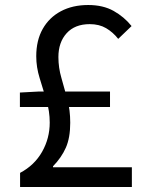

<svg xmlns="http://www.w3.org/2000/svg" viewBox="-20 -746 595 766"><path d="M60.1 0V-56.3Q117.4 -86.6 147.9 -140.4Q178.4 -194.2 178.4 -257Q178.4 -302.1 165.2 -346.2Q152 -390.3 138.3 -434Q124.6 -477.8 124.6 -521.5Q124.6 -585.1 150.5 -630.8Q176.4 -676.5 222.9 -701.2Q269.5 -726 331.9 -726Q391.4 -726 433.5 -702.3Q475.6 -678.6 504.9 -642L451.6 -590.9Q430.7 -617.5 403.3 -633.6Q375.9 -649.7 338.1 -649.7Q278.6 -649.7 245.8 -613.4Q213 -577.1 213 -518.4Q213 -475.7 225.1 -434.7Q237.1 -393.7 248.7 -350.2Q260.2 -306.8 260.2 -256.2Q260.2 -196.5 242.8 -157Q225.4 -117.5 191.5 -82.6V-78.6H506.1V0ZM59.4 -319V-376.8L134 -380.8H418.9V-319Z"/></svg>

Font: Noto Sans KR Thin
Style: Regular
Weight: 100
Designer: Ryoko NISHIZUKA 西塚涼子 (kana, bopomofo & ideographs); Paul D. Hunt (Latin, Greek & Cyrillic); Sandoll Communications 산돌커뮤니
Foundry: Adobe
Version: Version 2.004-H2;hotconv 1.0.118;makeotfexe 2.5.65603